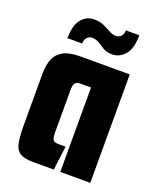

<svg xmlns="http://www.w3.org/2000/svg" viewBox="-122 -707 640 782"><g transform="rotate(20 198.0 -316.5)"><path d="M116 0Q75 0 57 -13Q39 -26 34 -55.5Q29 -85 29 -132V-350Q29 -389 40 -415.5Q51 -442 77 -456Q103 -470 148 -470H364V0H234V-366H189Q177 -366 170.5 -362Q164 -358 161.5 -350Q159 -342 159 -328V-147Q159 -127 162 -118Q165 -109 171.5 -106.5Q178 -104 190 -104H219L206 0ZM75 -522Q75 -577 96.5 -604Q118 -631 153 -631Q177 -631 194.5 -623Q212 -615 227 -606.5Q242 -598 257 -598Q270 -598 279 -607.5Q288 -617 288 -633H346Q346 -574 322.5 -548Q299 -522 269 -522Q244 -522 228.5 -531.5Q213 -541 200 -549.5Q187 -558 168 -558Q158 -558 148.5 -549Q139 -540 139 -522Z"/></g></svg>

Font: Smooch Sans ExtraBold
Style: Regular
Weight: 800
Designer: Robert E. Leuschke
Foundry: Robert E. Leuschke
Version: Version 1.010